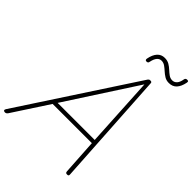

<svg xmlns="http://www.w3.org/2000/svg" viewBox="-380 -1397 1575 1575"><g transform="rotate(45 407.5 -609.5)"><path d="M-26 14Q-37 14 -41.5 8Q-46 2 -39 -10L611 -1003Q615 -1009 619.5 -1012Q624 -1015 633 -1015Q643 -1015 647 -1011.5Q651 -1008 651 -1000L712 -5Q713 6 709 10Q705 14 695 14Q685 14 681 10Q677 6 676 -4L657 -312H202L-1 -1Q-7 7 -12.5 10.5Q-18 14 -26 14ZM225 -347H655L621 -958ZM500 -1102Q483 -1102 486 -1122Q496 -1174 521 -1202Q546 -1230 586 -1230Q617 -1230 639.5 -1216.5Q662 -1203 680 -1186Q698 -1169 717 -1155.5Q736 -1142 759 -1142Q782 -1142 798.5 -1160Q815 -1178 821 -1215Q824 -1233 842 -1233Q853 -1233 856 -1229Q859 -1225 857 -1213Q847 -1162 822 -1134.5Q797 -1107 754 -1107Q725 -1107 703 -1120.5Q681 -1134 662.5 -1151Q644 -1168 625 -1181.5Q606 -1195 583 -1195Q561 -1195 545 -1177Q529 -1159 521 -1121Q520 -1111 515 -1106.5Q510 -1102 500 -1102Z"/></g></svg>

Font: Playwrite RO Thin
Style: Regular
Weight: 250
Version: Version 1.002